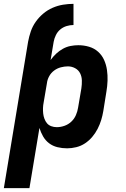

<svg xmlns="http://www.w3.org/2000/svg" viewBox="-33 -763 653 998"><path d="M113 -546Q118 -573 127 -599.5Q136 -626 152.5 -649.5Q169 -673 191.5 -692Q214 -711 240.5 -722.5Q267 -734 294.5 -738.5Q322 -743 349 -743V-633Q331 -633 313 -627.5Q295 -622 280.5 -610Q266 -598 257.5 -580.5Q249 -563 246 -546ZM-13 215 113 -546H246L230 -451Q243 -469 259 -484Q275 -499 294 -509.5Q313 -520 333.5 -524Q354 -528 374 -528Q403 -528 430 -520Q457 -512 477 -494Q497 -476 508 -451.5Q519 -427 523 -399.5Q527 -372 526 -343.5Q525 -315 520 -286L504 -186Q500 -162 493 -139Q486 -116 474.5 -93.5Q463 -71 446.5 -51.5Q430 -32 409 -18Q388 -4 363.5 2Q339 8 316 8Q290 8 265.5 2Q241 -4 222 -18.5Q203 -33 191 -54Q179 -75 172 -98L120 215ZM262 -102Q282 -102 302 -109Q322 -116 337.5 -130.5Q353 -145 361.5 -164.5Q370 -184 373 -204L390 -304Q393 -324 392.5 -344.5Q392 -365 383.5 -382Q375 -399 357.5 -408.5Q340 -418 320 -418Q302 -418 283 -413Q264 -408 248 -396Q232 -384 222.5 -366.5Q213 -349 211 -331L194 -231Q191 -216 190.5 -201.5Q190 -187 191.5 -173Q193 -159 198 -145.5Q203 -132 211.5 -122Q220 -112 233.5 -107Q247 -102 262 -102Z"/></svg>

Font: Iosevka Aile Extrabold Oblique
Style: Regular
Weight: 800
Italic angle: -9°
Designer: Belleve Invis
Foundry: Belleve Invis
Version: Version 31.1.0; ttfautohint (v1.8.4)